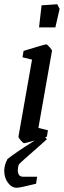

<svg xmlns="http://www.w3.org/2000/svg" viewBox="-39 -666 303 905"><path d="M242 -624 222 -537H145L157 -641L231 -646ZM206 -426 142 -63 187 -52 182 -22 174 -19 182 -10Q163 8 116 49Q106 58 78 82.5Q50 107 49 111Q45 125 45 136Q45 167 70 167H136L131 200Q55 219 40 219Q16 219 -1.5 195.5Q-19 172 -19 139Q-19 112 -4 84Q27 58 125 -4Q80 9 75 9Q70 9 59 -4Q48 -17 48 -22L112 -385L67 -396L72 -426Q101 -435 138 -446Q175 -457 179 -457Q183 -457 195 -443.5Q207 -430 206 -426Z"/></svg>

Font: Grenze
Style: Italic
Weight: 400
Italic angle: -10°
Designer: Renata Polastri
Foundry: Omnibus-Type
Version: Version 1.002; ttfautohint (v1.8)